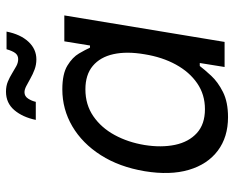

<svg xmlns="http://www.w3.org/2000/svg" viewBox="-91 -694 796 654"><g transform="rotate(-90 307.0 -367.0)"><path d="M234.9 11.7Q167 11.7 120.6 -23.2Q74.2 -58.1 55.4 -121.8Q36.6 -185.5 50.8 -272Q65.4 -358.9 105.5 -421.6Q145.5 -484.4 203.6 -518.6Q261.7 -552.7 329.6 -552.7Q382.3 -552.7 410.6 -535.4Q439 -518.1 451.9 -495.8Q464.8 -473.6 471.7 -458.5H479L493.2 -545.9H581.5L491.2 0H405.8L419.4 -84.5H409.2Q397 -68.4 376 -45.7Q355 -22.9 320.8 -5.6Q286.6 11.7 234.9 11.7ZM262.2 -66.9Q312 -66.9 350.3 -93.3Q388.7 -119.6 414.1 -166Q439.5 -212.4 449.2 -272.9Q459.5 -333.5 449.5 -378.7Q439.5 -423.8 409.4 -449Q379.4 -474.1 329.6 -474.1Q277.3 -474.1 238 -447Q198.7 -419.9 174.1 -374.5Q149.4 -329.1 140.1 -272.9Q130.9 -215.8 140.6 -168.9Q150.4 -122.1 180.7 -94.5Q210.9 -66.9 262.2 -66.9ZM431.6 -641.1Q413.6 -641.1 397.2 -647.2Q380.9 -653.3 366.7 -661.4Q352.5 -669.4 340.8 -675.5Q329.1 -681.6 319.8 -681.6Q306.2 -681.6 298.1 -669.2Q290 -656.7 287.1 -643.1H225.6Q234.9 -688 259 -716.3Q283.2 -744.6 321.8 -744.6Q340.8 -744.6 356 -738.3Q371.1 -731.9 384 -723.9Q397 -715.8 408.7 -709.5Q420.4 -703.1 432.6 -703.1Q445.3 -703.1 452.9 -712.6Q460.4 -722.2 466.3 -742.7H526.4Q517.1 -695.3 491.9 -668.2Q466.8 -641.1 431.6 -641.1Z"/></g></svg>

Font: Inter Variable
Style: Italic
Weight: 400
Italic angle: -9.39999°
Designer: Rasmus Andersson
Foundry: rsms
Version: Version 4.001;git-9221beed3